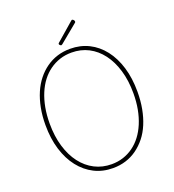

<svg xmlns="http://www.w3.org/2000/svg" viewBox="-232 -1567 1598 1763"><g transform="rotate(-20 566.5 -685.5)"><path d="M568 19Q467 19 385 -22.5Q303 -64 243 -140.5Q183 -217 150 -324Q117 -431 117 -564Q117 -653 132 -730.5Q147 -808 174.5 -872Q202 -936 242 -986.5Q282 -1037 332.5 -1073Q383 -1109 442 -1127.5Q501 -1146 568 -1146Q668 -1146 750 -1105Q832 -1064 891.5 -987.5Q951 -911 983.5 -804Q1016 -697 1016 -564Q1016 -476 1001.5 -398.5Q987 -321 959.5 -255.5Q932 -190 892 -140Q852 -90 802 -54Q752 -18 693 0.5Q634 19 568 19ZM568 -19Q628 -19 681.5 -36.5Q735 -54 780.5 -87Q826 -120 862 -167.5Q898 -215 923.5 -276Q949 -337 962.5 -409Q976 -481 976 -564Q976 -688 946 -788.5Q916 -889 862 -960.5Q808 -1032 733.5 -1070.5Q659 -1109 568 -1109Q507 -1109 453.5 -1091.5Q400 -1074 354 -1041Q308 -1008 272 -961Q236 -914 210.5 -853Q185 -792 171.5 -719.5Q158 -647 158 -564Q158 -440 188 -339.5Q218 -239 272.5 -167.5Q327 -96 402 -57.5Q477 -19 568 -19ZM505 -1204Q500 -1204 493 -1210.5Q486 -1217 486 -1222Q486 -1224 487 -1227Q488 -1230 491 -1232L664 -1382Q668 -1385 670.5 -1387.5Q673 -1390 676 -1390Q681 -1390 686.5 -1386Q692 -1382 695 -1376.5Q698 -1371 698 -1366Q698 -1363 697.5 -1361Q697 -1359 694 -1356L517 -1210Q512 -1208 510 -1206Q508 -1204 505 -1204Z"/></g></svg>

Font: Playwrite BR Thin
Style: Regular
Weight: 250
Version: Version 1.003